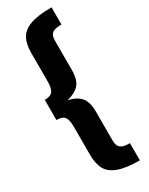

<svg xmlns="http://www.w3.org/2000/svg" viewBox="-251 -883 825 1065"><g transform="rotate(-30 162.0 -350.0)"><path d="M222 -670V-484Q222 -421 197 -392Q172 -363 118 -349Q170 -338 196 -308.5Q222 -279 222 -216V-30Q222 3 238.5 16.5Q255 30 298 30V140Q210 140 161 121.5Q112 103 93 67.5Q74 32 74 -25V-204Q74 -249 60.5 -267Q47 -285 9 -285V-414Q47 -414 60.5 -432.5Q74 -451 74 -496V-675Q74 -733 93 -768.5Q112 -804 161 -822Q210 -840 298 -840V-730Q254 -730 238 -716.5Q222 -703 222 -670Z"/></g></svg>

Font: Fira Sans BGR
Style: Bold
Weight: 700
Designer: bBox Type GmbH & Carrois Corporate GbR & Edenspiekermann AG
Foundry: bBox Type GmbH & Carrois Corporate GbR & Edenspiekermann AG
Version: Version 4.301